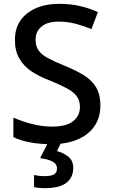

<svg xmlns="http://www.w3.org/2000/svg" viewBox="-20 -744 590 1004"><path d="M505 -193Q505 -98 436 -44Q367 10 247 10Q189 10 137.5 0.5Q86 -9 50 -27V-129Q90 -111 144 -96.5Q198 -82 254 -82Q326 -82 362 -110Q398 -138 398 -185Q398 -218 381.5 -240.5Q365 -263 330 -282Q295 -301 238 -324Q185 -344 144.5 -371Q104 -398 81 -438Q58 -478 58 -536Q58 -624 122 -674Q186 -724 290 -724Q348 -724 397.5 -712.5Q447 -701 492 -681L458 -592Q417 -609 374.5 -620Q332 -631 287 -631Q228 -631 197 -605Q166 -579 166 -537Q166 -504 181 -481.5Q196 -459 229 -441Q262 -423 316 -401Q376 -377 418.5 -350.5Q461 -324 483 -286.5Q505 -249 505 -193ZM363 134Q363 184 327 212Q291 240 214 240Q180 240 158 234V171Q183 177 216 177Q245 177 261.5 168.5Q278 160 278 137Q278 113 254 100.5Q230 88 190 83L232 0H300L278 46Q312 55 337.5 75.5Q363 96 363 134Z"/></svg>

Font: Noto Sans Kannada Medium
Style: Regular
Weight: 500
Designer: Jelle Bosma - Monotype Design Team
Foundry: Monotype Imaging Inc.
Version: Version 2.005; ttfautohint (v1.8.4.7-5d5b)